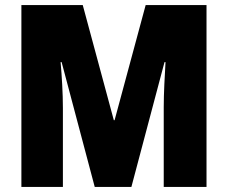

<svg xmlns="http://www.w3.org/2000/svg" viewBox="-20 -734 895 754"><path d="M352 0H496L626 -490H630C627 -435 623 -370 623 -313V0H791V-714H552L430 -262H427L305 -714H64V0H227V-310C227 -366 223 -433 218 -490H222Z"/></svg>

Font: Noto Sans Sinhala UI Condensed Black
Style: Regular
Weight: 900
Width: 3
Designer: Jelle Bosma - Monotype Design Team
Foundry: Monotype Imaging Inc.
Version: Version 2.006